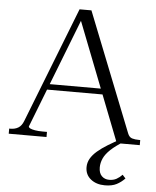

<svg xmlns="http://www.w3.org/2000/svg" viewBox="-61 -762 854 1048"><g transform="rotate(5 365.5 -237.5)"><path d="M186 -289H519V-258H176ZM621 -25 636 -11Q592 16 565.5 41Q539 66 528 90.5Q517 115 517 140Q517 171 533 187Q549 203 574 203Q597 203 614 193.5Q631 184 645 169L662 188Q642 209 617 222Q592 235 553 235Q506 235 475.5 210.5Q445 186 445 145Q445 120 457.5 98Q470 76 494 55.5Q518 35 550 15.5Q582 -4 621 -25ZM724 0H598L335 -674L354 -671L112 -49Q112 -43 121 -38.5Q130 -34 147.5 -31Q165 -28 190 -28H213V0H6V-28H13Q38 -28 56 -39Q74 -50 84 -76L332 -710H397L655 -59Q663 -38 679 -33Q695 -28 719 -28H724Z"/></g></svg>

Font: Roboto Serif 120pt Expanded Light
Style: Regular
Weight: 300
Width: 7
Designer: Greg Gazdowicz
Foundry: Commercial Type
Version: Version 1.008